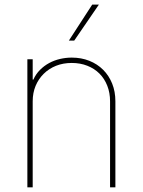

<svg xmlns="http://www.w3.org/2000/svg" viewBox="-20 -798 608 818"><path d="M96.6 -545.5H119.3V-458.8H122.2Q132.8 -482.6 150.4 -500.2Q168 -517.8 189.6 -529.5Q211.3 -541.2 236 -546.9Q260.7 -552.6 285.5 -552.6Q326.7 -552.6 360.8 -538.9Q394.9 -525.2 419.6 -500.5Q444.2 -475.9 457.9 -441.8Q471.6 -407.7 471.6 -366.5V0H448.9V-366.5Q448.9 -402.7 437 -432.9Q425.1 -463.1 403.6 -484.6Q382.1 -506 351.9 -517.9Q321.7 -529.8 285.5 -529.8Q249.3 -529.8 218.9 -517.8Q188.6 -505.7 166.4 -483.8Q144.2 -462 131.7 -432.2Q119.3 -402.3 119.3 -366.5V0H96.6ZM372.9 -778.4H401.3L296.2 -625H273.4Z"/></svg>

Font: Inter P Thin
Style: Regular
Weight: 100
Designer: Rasmus Andersson
Foundry: rsms
Version: Version 3.018;git-588b23468